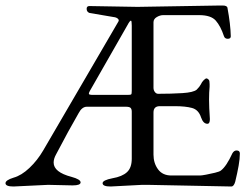

<svg xmlns="http://www.w3.org/2000/svg" viewBox="-25 -673 911 698"><path d="M475 -648 776 -653H784Q801 -653 802 -644Q813 -585 814 -541Q814 -532 803 -532Q792 -532 789 -542Q777 -578 759.5 -598Q742 -618 699 -618H568Q557 -618 545 -611Q533 -604 533 -592V-354Q533 -345 538 -338.5Q543 -332 550 -332Q598 -332 638 -334.5Q678 -337 690 -347Q701 -358 705 -366Q709 -375 715.5 -381.5Q722 -388 726 -388Q729 -388 734 -383Q737 -380 737 -367V-358Q736 -348 735.5 -336Q735 -324 735 -311Q735 -284 738 -240Q738 -223 729 -223Q714 -223 706 -246Q697 -274 673 -280.5Q649 -287 611 -287H556Q533 -287 533 -264V-111Q533 -80 549.5 -57.5Q566 -35 598 -35H702Q708 -35 724 -38Q740 -41 756.5 -45Q773 -49 778 -53Q798 -68 820 -116Q826 -126 835 -126Q847 -126 847 -115Q847 -96 842.5 -70.5Q838 -45 830 -12Q825 5 816 5L512 -1H492L377 5Q348 5 348 -7Q348 -18 384 -25Q419 -31 436.5 -47Q454 -63 454 -96V-267Q454 -276 450 -280.5Q446 -285 432 -285H291Q273 -285 261 -262Q243 -231 222.5 -193.5Q202 -156 179 -112Q170 -96 170 -82Q170 -47 235 -30Q268 -21 268 -10Q268 1 239 1L150 -1L24 5Q-5 5 -5 -7Q-5 -18 24 -27Q53 -35 82 -62.5Q111 -90 132 -126L405 -594Q409 -600 403.5 -605Q398 -610 388 -611L300 -626Q290 -630 290 -641Q290 -651 300 -651ZM302 -343Q298 -336 298 -332Q298 -328 314 -328H438Q450 -328 452 -330Q454 -332 454 -343V-580Q454 -598 451 -598Q447 -598 438 -581Z"/></svg>

Font: Benne
Style: Regular
Weight: 400
Designer: John-Daniel Harrington
Version: Version 1.001